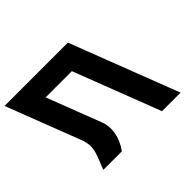

<svg xmlns="http://www.w3.org/2000/svg" viewBox="-241 -936 1170 1170"><g transform="rotate(-45 343.5 -351.5)"><path d="M253.7 -215.9 120.4 -561.9H346.5L562.6 -0.9H722.4L452.3 -702.1H292.5H66.4H-93.4L93.9 -215.9C122.8 -134.3 87.4 -85 56.9 -0.9H216.7C266.3 -70.6 281.9 -147.1 253.7 -215.9Z"/></g></svg>

Font: Hussar
Style: BdOpOblFour
Weight: 700
Foundry: Cannot Into Space Fonts
Version: Version 2.00